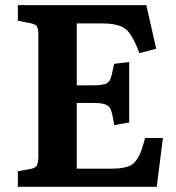

<svg xmlns="http://www.w3.org/2000/svg" viewBox="-20 -720 679 740"><path d="M48.8 0V-60.1L97.2 -68.8Q117.2 -72.3 122.6 -83.5Q127.9 -94.7 127.9 -120.1V-584Q127.9 -608.9 122.1 -618.2Q116.2 -627.4 95.2 -630.9L48.8 -640.1V-700.2H543.9L582 -532.2L517.1 -515.1Q505.9 -545.9 495.6 -565.4Q485.4 -585 474.1 -598.4Q462.9 -611.8 447 -618.2Q431.2 -624.5 413.3 -627.2Q395.5 -629.9 368.2 -629.9H275.9V-391.1H327.1Q342.3 -391.1 352.1 -391.4Q361.8 -391.6 370.8 -393.3Q379.9 -395 384.8 -396Q389.6 -397 394.8 -401.6Q399.9 -406.2 402.1 -408.9Q404.3 -411.6 407.2 -420.4Q410.2 -429.2 411.4 -434.8Q412.6 -440.4 415.5 -454.1Q416.5 -458 417 -460.4Q417.5 -462.9 418.2 -466.8Q418.9 -470.7 419.9 -474.1L478 -481V-248L419.9 -237.8Q419.4 -240.2 418.9 -245.6Q411.6 -292 404.3 -303.2Q394.5 -319.3 363.8 -322.3Q356 -322.8 344.2 -323.2H275.9V-69.8H394Q420.4 -69.8 436.8 -71Q453.1 -72.3 468.5 -76.9Q483.9 -81.5 492.7 -88.6Q501.5 -95.7 510.5 -109.9Q519.5 -124 525.6 -142.1Q531.7 -160.2 539.1 -188H607.9L584 0Z"/></svg>

Font: Literata Book
Style: Bold
Weight: 700
Designer: Latin by Veronika Burian and Jose Scaglione. Greek by Irene Vlachou. Cyrillic by Vera Evstafieva
Foundry: TypeTogether
Version: Version 2.003;PS 002.003;hotconv 1.0.88;makeotf.lib2.5.64775